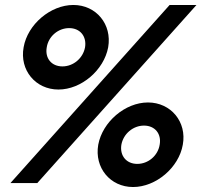

<svg xmlns="http://www.w3.org/2000/svg" viewBox="-20 -736 830 772"><path d="M22 0H130L770 -716H662ZM75 -546C58 -454 123 -376 215 -376C307 -376 398 -454 415 -546C431 -638 367 -716 275 -716C183 -716 91 -638 75 -546ZM168 -546C175 -590 214 -623 258 -623C302 -623 329 -590 322 -546C314 -502 275 -469 231 -469C187 -469 160 -502 168 -546ZM375 -154C359 -62 423 16 515 16C607 16 699 -62 715 -154C732 -246 667 -324 575 -324C483 -324 392 -246 375 -154ZM468 -154C476 -198 515 -231 559 -231C603 -231 630 -198 622 -154C615 -110 576 -77 532 -77C488 -77 461 -110 468 -154Z"/></svg>

Font: Uncut Sans
Style: Bold Italic
Weight: 700
Italic angle: -10°
Designer: Kasper Nordkvist
Foundry: Uncut Type
Version: Version 1.111;FEAKit 1.0